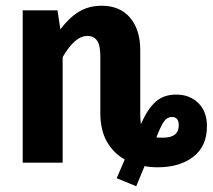

<svg xmlns="http://www.w3.org/2000/svg" viewBox="-20 -566 740 668"><path d="M700 -127Q700 -57 652.5 -20.5Q605 16 529 16Q503 16 483 12L454 82L386 54L414 -11Q375 -33 352 -73Q329 -113 329 -174V-371Q329 -409 317.5 -425Q306 -441 284 -441Q240 -441 198 -367V0H59V-530H180L190 -464Q221 -505 255 -525.5Q289 -546 334 -546Q397 -546 432.5 -504.5Q468 -463 468 -391V-168Q468 -154 470 -134Q494 -188 522 -212.5Q550 -237 593 -237Q640 -237 670 -207.5Q700 -178 700 -127ZM602 -130Q602 -159 578 -159Q562 -159 551 -144Q540 -129 524 -88Q531 -87 547 -87Q602 -87 602 -130Z"/></svg>

Font: Fira Sans Condensed SemiBold
Style: Regular
Weight: 600
Width: 3
Designer: bBox Type GmbH & Carrois Corporate GbR & Edenspiekermann AG
Foundry: bBox Type GmbH & Carrois Corporate GbR & Edenspiekermann AG
Version: Version 4.301